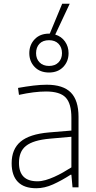

<svg xmlns="http://www.w3.org/2000/svg" viewBox="-20 -997 512 1022"><path d="M173 5Q108 5 75 -29Q42 -63 42 -128Q42 -203 89.5 -243Q137 -283 240 -292L360 -302V-370Q360 -446 329.5 -478Q299 -510 225 -510Q163 -510 81 -492L76 -529Q121 -537 158.5 -541.5Q196 -546 229 -546Q316 -546 357 -504.5Q398 -463 398 -375V0H366L360 -67H356Q308 -36 262.5 -15.5Q217 5 173 5ZM179 -32Q200 -32 222.5 -38.5Q245 -45 268.5 -55.5Q292 -66 315 -79Q338 -92 360 -106V-269L247 -259Q201 -255 169.5 -245.5Q138 -236 118.5 -220.5Q99 -205 90 -182.5Q81 -160 81 -130Q81 -32 179 -32ZM241 -611Q193 -611 164.5 -640.5Q136 -670 136 -714Q136 -758 164.5 -788Q193 -818 241 -818H245L311 -977H351L274 -813Q307 -803 326 -776Q345 -749 345 -714Q345 -670 316.5 -640.5Q288 -611 241 -611ZM241 -646Q273 -646 291.5 -665Q310 -684 310 -714Q310 -745 291.5 -764Q273 -783 241 -783Q208 -783 190 -764Q172 -745 172 -714Q172 -684 190.5 -665Q209 -646 241 -646Z"/></svg>

Font: Encode Sans Narrow
Style: Thin
Weight: 250
Designer: Pablo Impallari, Andres Torresi
Foundry: Pablo Impallari, Andres Torresi
Version: Version 1.000; ttfautohint (v1.00) -l 8 -r 50 -G 200 -x 14 -